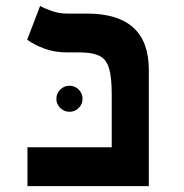

<svg xmlns="http://www.w3.org/2000/svg" viewBox="-20 -632 626 652"><path d="M73.2 0V-131.8H359.4V-312Q359.4 -369.6 350.3 -400.1Q341.3 -430.7 317.4 -442.4Q293.5 -454.1 248.5 -454.1H207Q165.5 -454.1 131.1 -466.8Q96.7 -479.5 72.3 -497.1L116.2 -611.8Q127.4 -605 153.6 -595.5Q179.7 -585.9 206.5 -585.9H274.9Q485.4 -585.9 485.4 -395V0ZM215.8 -252.4Q197.8 -252.4 184.6 -265.4Q171.4 -278.3 171.4 -296.4Q171.4 -314.9 184.6 -327.9Q197.8 -340.8 215.8 -340.8Q234.4 -340.8 247.3 -327.9Q260.3 -314.9 260.3 -296.4Q260.3 -278.3 247.3 -265.4Q234.4 -252.4 215.8 -252.4Z"/></svg>

Font: Cascadia Mono PL
Style: Bold
Weight: 700
Monospace: yes
Designer: Aaron Bell
Foundry: Saja Typeworks
Version: Version 2404.023; ttfautohint (v1.8.4)